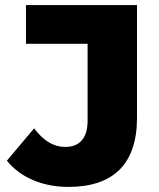

<svg xmlns="http://www.w3.org/2000/svg" viewBox="-20 -720 623 754"><path d="M249 14C424 14 518 -75 518 -257V-700H82V-548H324V-246C324 -178 293 -143 236 -143C190 -143 151 -167 114 -216L7 -89C61 -22 148 14 249 14Z"/></svg>

Font: Montserrat-Alt1 ExtBd
Style: Regular
Weight: 800
Designer: Differentunic
Foundry: Differentunic
Version: Version 7.222